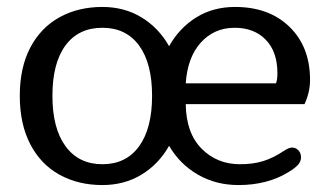

<svg xmlns="http://www.w3.org/2000/svg" viewBox="-20 -520 948 553"><path d="M37 -244Q37 -325 67 -382.5Q97 -440 151 -470Q205 -500 275 -500Q338 -500 387.5 -470Q437 -440 467 -387Q497 -440 545.5 -470Q594 -500 657 -500Q755 -500 814 -442.5Q873 -385 873 -290Q873 -254 857 -220H515Q516 -137 560.5 -92Q605 -47 671 -47Q709 -47 738 -56Q767 -65 797 -85Q812 -95 821 -95Q832 -95 839.5 -87Q847 -79 847 -67Q847 -55 838.5 -45.5Q830 -36 812 -25Q751 13 667 13Q602 13 550 -17Q498 -47 467 -100Q437 -47 387.5 -17Q338 13 275 13Q205 13 151 -17Q97 -47 67 -105Q37 -163 37 -244ZM418 -244Q418 -338 380.5 -389Q343 -440 275 -440Q206 -440 168.5 -389Q131 -338 131 -244Q131 -150 169 -98.5Q207 -47 275 -47Q343 -47 380.5 -98.5Q418 -150 418 -244ZM775 -280Q779 -291 779 -309Q779 -371 745.5 -405.5Q712 -440 656 -440Q597 -440 558.5 -397.5Q520 -355 515 -280Z"/></svg>

Font: Maitree Medium
Style: Regular
Weight: 500
Designer: CadsonDemak Team
Foundry: CadsonDemak
Version: Version 1.010